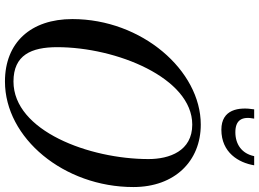

<svg xmlns="http://www.w3.org/2000/svg" viewBox="-152 -858 1020 755"><g transform="rotate(90 357.5 -480.0)"><path d="M446 -970H409.5C399.5 -909 409.5 -841 489.5 -841C579.5 -841 619.5 -909 629.5 -970H593.5C583.5 -921 546.5 -896 499.5 -896C452.5 -896 436 -921 446 -970ZM300 10C522.5 10 715 -222 715 -495C715 -658 612.5 -760 469.5 -760C256.5 -760 54.5 -528 54.5 -255C54.5 -92 146.5 10 300 10ZM469.5 -726.5C573.5 -726.5 605 -636.5 605 -554.5C605 -322.5 494.5 -23.5 300 -23.5C196 -23.5 165 -93.5 165 -195.5C165 -427.5 285.5 -726.5 469.5 -726.5Z"/></g></svg>

Font: Bodoni* 06pt
Style: Italic
Weight: 400
Italic angle: -13°
Version: Version 2.3